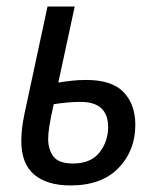

<svg xmlns="http://www.w3.org/2000/svg" viewBox="-20 -556 489 586"><path d="M195 10Q290 10 341.5 -43Q393 -96 393 -175Q393 -237 357.5 -274.5Q322 -312 243 -312Q219 -312 197.5 -309.5Q176 -307 158 -304L208 -536H125L55 -210Q45 -163 45 -126Q45 -56 84.5 -23Q124 10 195 10ZM203 -57Q159 -57 143 -78.5Q127 -100 127 -132Q127 -147 130.5 -170.5Q134 -194 144 -238Q163 -241 184 -243Q205 -245 226 -245Q310 -245 310 -168Q310 -124 283.5 -90.5Q257 -57 203 -57Z"/></svg>

Font: Noto Sans UI SemiCondensed
Style: Italic
Weight: 400
Width: 4
Italic angle: -12°
Designer: Monotype Design Team
Foundry: Monotype Imaging Inc.
Version: Version 1.901